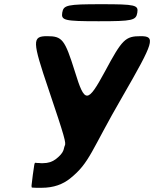

<svg xmlns="http://www.w3.org/2000/svg" viewBox="-20 -883 733 913"><path d="M166 10H178C236 10 279 -7 313 -34C408 -110 412 -165 563 -425C713 -685 721 -711 649 -711C576 -711 561 -696 479 -543C396 -390 383 -390 336 -543C288 -696 276 -711 204 -711C132 -711 133 -688 211 -458C289 -227 295 -203 288 -190C281 -176 289 -160 245 -126C229 -114 210 -107 183 -107H175L164 -108H158C153 -108 152 -109 148 -109C144 -109 143 -104 136 -51C129 3 128 8 133 9C138 9 139 9 152 10ZM633 -823C639 -859 624 -863 462 -863C299 -863 282 -859 276 -823C270 -786 286 -782 449 -782C611 -782 627 -786 633 -823Z"/></svg>

Font: Asimov Print
Style: AIt
Weight: 500
Designer: Google
Version: Version 2.000980: 2014